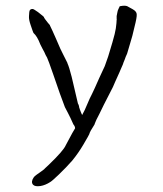

<svg xmlns="http://www.w3.org/2000/svg" viewBox="-20 -490 563 663"><path d="M389.6 -460Q390.6 -463.9 392.6 -465.8V-466.8V-467.8L395.5 -468.8Q411.1 -471.7 418.9 -468.8L438.5 -458Q452.1 -450.2 452.1 -440.4Q453.1 -430.7 444.3 -396.5Q437.5 -365.2 428.7 -337.9Q420.9 -311.5 418.9 -304.7Q418 -302.7 414.1 -293.9Q411.1 -287.1 410.2 -283.2Q406.2 -274.4 404.3 -267.6Q404.3 -267.6 397.5 -252Q393.6 -244.1 391.6 -238.3Q386.7 -227.5 377.9 -208Q372.1 -192.4 358.4 -167Q342.8 -136.7 338.9 -128.9Q332 -114.3 323.2 -96.7Q310.5 -73.2 306.6 -61.5V-60.5Q290 -35.2 288.1 -26.4Q287.1 -23.4 267.6 9.8Q251 38.1 229.5 64.5Q209 87.9 183.6 112.3Q160.2 134.8 153.3 138.7Q136.7 149.4 120.1 152.3Q100.6 155.3 93.8 147.5Q85.9 137.7 96.7 122.1Q98.6 119.1 106.4 113.3Q134.8 93.8 134.8 91.8Q137.7 88.9 148.4 79.1Q199.2 30.3 207 11.7Q214.8 -3.9 229.5 -30.3Q234.4 -38.1 239.3 -46.9Q239.3 -53.7 233.4 -60.5Q232.4 -61.5 223.6 -82Q222.7 -84 214.8 -99.6L204.1 -120.1Q188.5 -160.2 164.1 -232.4Q146.5 -283.2 142.6 -291Q142.6 -291 137.7 -299.8Q133.8 -309.6 127 -321.3Q121.1 -333 119.1 -336.9Q108.4 -365.2 95.7 -376Q94.7 -377 85.9 -403.3Q79.1 -422.9 80.1 -433.6V-434.6Q81.1 -446.3 81.1 -448.2Q82 -460 93.8 -459Q95.7 -459 111.3 -448.2Q135.7 -429.7 131.8 -429.7Q131.8 -429.7 135.7 -423.8Q139.6 -418 145.5 -411.1Q150.4 -405.3 151.4 -404.3L152.3 -403.3V-402.3Q159.2 -388.7 172.9 -357.4Q191.4 -313.5 198.2 -301.8Q205.1 -287.1 212.9 -272.5V-271.5Q218.8 -258.8 227.5 -224.6Q248 -137.7 249 -132.8Q252 -127.9 252.9 -123Q252.9 -119.1 254.9 -115.2V-114.3Q260.7 -98.6 263.7 -92.8Q264.6 -93.8 264.6 -94.7Q272.5 -108.4 281.2 -129.9Q290 -151.4 297.9 -166Q305.7 -181.6 322.3 -219.7Q338.9 -255.9 341.8 -261.7Q350.6 -285.2 353.5 -294.9Q360.4 -318.4 368.2 -343.8Q377.9 -377 379.9 -391.6Q382.8 -413.1 382.8 -421.9Q383.8 -422.9 382.8 -424.8Q382.8 -426.8 382.8 -428.7Q382.8 -431.6 382.8 -434.6Q384.8 -444.3 385.7 -449.2Q386.7 -455.1 389.6 -460ZM382.8 -434.6Z"/></svg>

Font: ToneOZ-YinPZ-Tsuipita-TC
Style: Regular
Weight: 400
Designer: ÂÆ£ÂøóÂáåJeffrey Xuan(jeffreyx@gmail.com, ToneOZ.com) ÈòøÂù§(cjkFonts)
Foundry: ToneOZ
Version: Version 0.24071